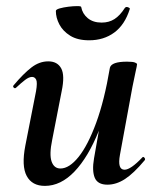

<svg xmlns="http://www.w3.org/2000/svg" viewBox="-20 -596 516 629"><path d="M127 13Q85 13 67.5 -19.5Q50 -52 63 -119L98 -297Q103 -326 98.5 -335Q94 -344 85 -344Q75 -344 62 -334Q49 -324 33 -309Q29 -305 25 -309Q21 -313 25 -317Q57 -355 83 -375Q109 -395 138 -395Q168 -395 180.5 -372Q193 -349 182 -297L151 -138Q141 -90 149 -67Q157 -44 178 -44Q207 -44 237.5 -82Q268 -120 295 -193.5Q322 -267 340 -374L358 -373Q339 -255 304 -168Q269 -81 224 -34Q179 13 127 13ZM332 9Q300 9 290.5 -13.5Q281 -36 288 -77L340 -374Q345 -394 396 -394Q416 -394 422.5 -391Q429 -388 429 -386Q429 -382 424 -360Q419 -338 414 -312L373 -89Q364 -40 388 -40Q398 -40 412.5 -50Q427 -60 446 -80Q449 -84 453 -79.5Q457 -75 454 -71Q418 -28 389.5 -9.5Q361 9 332 9ZM272 -464Q234 -464 210 -479Q186 -494 174.5 -516Q163 -538 163 -560Q163 -565 175.5 -568.5Q188 -572 204 -574Q220 -576 233 -576Q246 -576 246 -573Q250 -551 267.5 -536.5Q285 -522 313 -522Q337 -522 355 -533.5Q373 -545 389 -570Q393 -575 400 -572Q407 -569 405 -566Q389 -515 354.5 -489.5Q320 -464 272 -464Z"/></svg>

Font: Cormorant Infant Light
Style: Italic
Weight: 300
Italic angle: -10°
Designer: Christian Thalmann (Catharsis Fonts)
Foundry: Catharsis Fonts
Version: Version 4.001